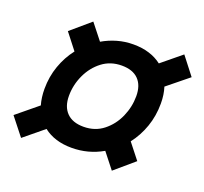

<svg xmlns="http://www.w3.org/2000/svg" viewBox="-99 -731 822 772"><g transform="rotate(20 312.0 -345.0)"><path d="M3 -151 93 -225Q84 -256 84 -293Q84 -345 100.5 -391.5Q117 -438 146 -475L93 -543L176 -614L229 -547Q258 -564 291 -573.5Q324 -583 360 -583Q433 -583 481 -546L565 -615L624 -539L534 -466Q544 -435 544 -397Q544 -344 527.5 -297Q511 -250 482 -213L534 -147L451 -76L399 -142Q338 -107 267 -107Q194 -107 147 -144L63 -75ZM186 -300Q186 -254 211 -228.5Q236 -203 283 -203Q332 -203 367.5 -231Q403 -259 422 -302Q441 -345 441 -391Q441 -437 416.5 -462Q392 -487 345 -487Q297 -487 261.5 -460Q226 -433 206 -390Q186 -347 186 -300Z"/></g></svg>

Font: Radio Canada Medium
Style: Italic
Weight: 500
Italic angle: -12°
Designer: Charles Daoud, Etienne Aubert Bonn, Alexandre Saumier Demers, Jacques Le Bailly
Foundry: Radio-Canada
Version: Version 2.104; ttfautohint (v1.8.4.7-5d5b);gftools[0.9.28.de